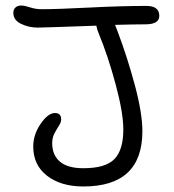

<svg xmlns="http://www.w3.org/2000/svg" viewBox="-20 -656 624 688"><path d="M278.8 12.2Q198.2 12.2 148.7 -26.1Q99.1 -64.5 99.1 -130.9Q99.1 -173.8 125.7 -212.4Q152.3 -251 176.8 -251Q199.2 -251 199.2 -228Q199.2 -217.8 191.2 -205.6Q183.1 -193.4 175 -177.7Q167 -162.1 167 -143.1Q167 -100.6 194.6 -76.9Q222.2 -53.2 278.8 -53.2Q357.9 -53.2 389.9 -85.9Q421.9 -118.7 421.9 -191.9Q421.9 -251.5 394.5 -353.3Q367.2 -455.1 333 -538.1Q329.1 -545.4 325.2 -564Q133.8 -557.1 115.2 -557.1Q83 -557.1 55.4 -570.6Q27.8 -584 27.8 -609.9Q27.8 -622.1 35.4 -629.2Q43 -636.2 56.2 -636.2Q67.9 -636.2 87.6 -629.6Q107.4 -623 129.9 -623Q184.6 -623 299.8 -628.9Q415 -634.8 504.9 -634.8Q550.8 -634.8 550.8 -599.1Q550.8 -568.8 501 -568.8Q464.4 -568.8 392.1 -566.9Q396.5 -556.6 400.9 -544.9Q437 -449.2 463.6 -349.4Q490.2 -249.5 490.2 -186Q490.2 12.2 278.8 12.2Z"/></svg>

Font: Shantell Sans Irregular Bouncy
Style: Regular
Weight: 300
Designer: Stephen Nixon, Anya Danilova, Shantell Martin
Foundry: Arrow Type
Version: Version 1.006;[9816181b4]